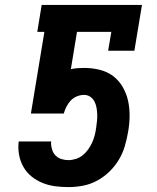

<svg xmlns="http://www.w3.org/2000/svg" viewBox="-20 -755 640 783"><path d="M259 8Q232 8 205 4.5Q178 1 153.5 -9Q129 -19 109 -35Q89 -51 76 -73.5Q63 -96 58 -122.5Q53 -149 56 -176L57 -178H189L188 -169Q189 -155 193.5 -142Q198 -129 208 -119.5Q218 -110 231.5 -106Q245 -102 259 -102Q274 -102 289.5 -107Q305 -112 317.5 -122Q330 -132 339.5 -145.5Q349 -159 355.5 -173Q362 -187 366 -202.5Q370 -218 372 -233Q374 -247 375.5 -261Q377 -275 376.5 -289Q376 -303 373.5 -316.5Q371 -330 365 -341.5Q359 -353 348 -360.5Q337 -368 323 -368Q308 -368 293.5 -362Q279 -356 268.5 -345Q258 -334 251 -320Q244 -306 240 -292H106L161 -625H132L150 -735H559L528 -548H421L434 -625H294L269 -473Q283 -476 296 -477Q309 -478 323 -478Q355 -478 386 -470.5Q417 -463 441 -445Q465 -427 480.5 -400Q496 -373 502.5 -343Q509 -313 508.5 -280Q508 -247 502 -215Q497 -186 488.5 -157.5Q480 -129 464 -102.5Q448 -76 425 -54Q402 -32 374.5 -17.5Q347 -3 317.5 2.5Q288 8 259 8Z"/></svg>

Font: Iosevka Slab XBdExObl
Style: Regular
Weight: 800
Width: 7
Italic angle: -9°
Monospace: yes
Designer: Belleve Invis
Foundry: Belleve Invis
Version: Version 11.1.0; ttfautohint (v1.8.3)